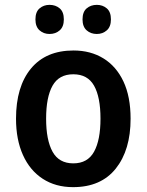

<svg xmlns="http://www.w3.org/2000/svg" viewBox="-20 -761 604 791"><path d="M518 -272Q518 -143 457 -66.5Q396 10 281 10Q209 10 156 -24.5Q103 -59 74.5 -122.5Q46 -186 46 -272Q46 -404 107.5 -478.5Q169 -553 283 -553Q353 -553 406 -520.5Q459 -488 488.5 -425.5Q518 -363 518 -272ZM170 -272Q170 -184 196.5 -136Q223 -88 282 -88Q341 -88 367.5 -136Q394 -184 394 -272Q394 -361 367.5 -408Q341 -455 282 -455Q223 -455 196.5 -408Q170 -361 170 -272ZM126 -681Q126 -712 143 -726.5Q160 -741 184 -741Q209 -741 226 -726.5Q243 -712 243 -681Q243 -651 226 -636Q209 -621 184 -621Q160 -621 143 -636Q126 -651 126 -681ZM320 -681Q320 -712 337 -726.5Q354 -741 379 -741Q403 -741 420 -726.5Q437 -712 437 -681Q437 -651 420 -636Q403 -621 379 -621Q354 -621 337 -636Q320 -651 320 -681Z"/></svg>

Font: Noto Sans Lao UI SemCond SemBd
Style: Regular
Weight: 600
Width: 4
Designer: Monotype Design Team
Foundry: Monotype Imaging Inc.
Version: Version 2.000; ttfautohint (v1.8.4.7-5d5b)